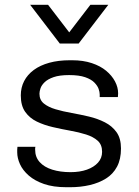

<svg xmlns="http://www.w3.org/2000/svg" viewBox="-20 -773 580 803"><path d="M258 10Q203 10 164 -3.5Q125 -17 100 -39Q75 -61 63.5 -86.5Q52 -112 52 -136Q52 -143 52 -147Q52 -151 53 -159H128Q127 -156 127 -153Q127 -150 127 -147Q127 -116 146 -95Q165 -74 198.5 -63.5Q232 -53 275 -53Q314 -53 343.5 -63.5Q373 -74 390 -93Q407 -112 407 -138Q407 -168 388.5 -184.5Q370 -201 340 -210.5Q310 -220 273.5 -226.5Q237 -233 200.5 -241.5Q164 -250 134 -264.5Q104 -279 85.5 -305Q67 -331 67 -374Q67 -407 81 -434Q95 -461 121.5 -480.5Q148 -500 186 -510.5Q224 -521 272 -521H282Q328 -521 364 -509Q400 -497 424 -477Q448 -457 461 -432.5Q474 -408 474 -383Q474 -379 473.5 -373.5Q473 -368 473 -367H397V-378Q397 -388 392.5 -401Q388 -414 375 -427.5Q362 -441 336.5 -450Q311 -459 269 -459Q229 -459 204.5 -450.5Q180 -442 167 -429.5Q154 -417 149.5 -404Q145 -391 145 -381Q145 -355 163.5 -340Q182 -325 212.5 -316Q243 -307 279.5 -300.5Q316 -294 352 -285.5Q388 -277 418.5 -261.5Q449 -246 467.5 -220Q486 -194 486 -152Q486 -107 469.5 -76Q453 -45 423.5 -26.5Q394 -8 355.5 1Q317 10 273 10ZM433 -753 309 -591H230L106 -753H181L293 -607H246L358 -753Z"/></svg>

Font: Chivo Medium Light
Style: Regular
Weight: 300
Version: Version 2.002